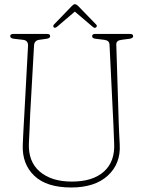

<svg xmlns="http://www.w3.org/2000/svg" viewBox="-20 -858 664 894"><path d="M508 -280 490 -649.5Q489.5 -669.5 466 -672.5L425.5 -677.5Q409 -679 409 -689.5Q409 -700 423 -700H586Q600 -700 600 -689.5Q600 -680 583.5 -677.5L545 -672.5Q520.5 -669.5 521.5 -650L533 -280Q534 -256 535 -233Q536 -210 537.5 -185Q542.5 -96 482.2 -40.5Q422 15 311.5 15Q197 15 139.8 -39.5Q82.5 -94 86 -183Q86.5 -199.5 87.8 -225Q89 -250.5 90.5 -276.5Q92 -302.5 93 -320.5L110.5 -643.5Q112 -669.5 88 -672.5L44.5 -677.5Q27.5 -680 27.5 -689.5Q27.5 -700 42 -700H199.5Q213.5 -700 213.5 -689.5Q213.5 -680 197 -677.5L161.5 -672.5Q140 -669 138.5 -646.5L120.5 -326.5Q118.5 -285.5 117.5 -252.8Q116.5 -220 114.5 -190.5Q111 -105.5 165.2 -59Q219.5 -12.5 314.5 -12.5Q412 -12.5 464 -59.2Q516 -106 511.5 -191Q510 -222.5 509.5 -242.2Q509 -262 508 -280ZM247.5 -735Q237 -726 231 -730Q228.5 -732 228.2 -736.2Q228 -740.5 231.5 -744L314 -829.5Q323 -838.5 328 -838.5Q335.5 -838.5 344.5 -829.5L427.5 -744Q435 -736.5 426.5 -730Q420.5 -725 409.5 -735L328.5 -804Z"/></svg>

Font: Fraunces 144pt SuperSoft Thin
Style: Regular
Weight: 100
Version: Version 1.000;[0bf87f6ff]